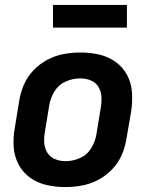

<svg xmlns="http://www.w3.org/2000/svg" viewBox="-20 -751 616 779"><path d="M244 8Q277 8 311 2Q345 -4 377 -20.5Q409 -37 434.5 -63.5Q460 -90 474 -122.5Q488 -155 493 -188L512 -298Q518 -337 515.5 -375.5Q513 -414 496 -446Q479 -478 449.5 -499.5Q420 -521 383 -529.5Q346 -538 307 -538Q274 -538 240 -532Q206 -526 174 -509.5Q142 -493 116.5 -466.5Q91 -440 77 -407.5Q63 -375 58 -342L40 -232Q33 -193 35.5 -155Q38 -117 55 -84.5Q72 -52 101.5 -30.5Q131 -9 168.5 -0.5Q206 8 244 8ZM246 -97Q224 -97 204 -105Q184 -113 172.5 -131Q161 -149 159.5 -171Q158 -193 162 -215L180 -325Q185 -354 201.5 -381Q218 -408 247 -420.5Q276 -433 305 -433Q328 -433 348 -425Q368 -417 379 -399Q390 -381 391.5 -359.5Q393 -338 389 -315L371 -205Q366 -176 349.5 -149Q333 -122 304 -109.5Q275 -97 246 -97ZM195 -639H495V-731H195Z"/></svg>

Font: Iosevka Sparkle
Style: Bold Italic
Weight: 700
Italic angle: -9°
Designer: Belleve Invis
Foundry: Belleve Invis
Version: Version 4.5.0; ttfautohint (v1.8.3)